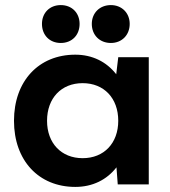

<svg xmlns="http://www.w3.org/2000/svg" viewBox="-20 -725 670 755"><path d="M443 0H565V-500H445L437 -433C399 -482 343 -510 276 -510C132 -510 35 -406 35 -250C35 -94 132 10 276 10C344 10 400 -18 438 -67ZM305 -103C221 -103 165 -162 165 -250C165 -339 221 -398 305 -398C389 -398 445 -339 445 -250C445 -162 389 -103 305 -103ZM219 -705C175 -705 145 -674 145 -631C145 -587 175 -556 219 -556C263 -556 293 -587 293 -631C293 -674 263 -705 219 -705ZM416 -705C372 -705 341 -674 341 -631C341 -587 372 -556 416 -556C459 -556 490 -587 490 -631C490 -674 459 -705 416 -705Z"/></svg>

Font: Gully SemiBold
Style: Regular
Weight: 600
Designer: jaikishan Patel
Foundry: MagicType
Version: Version 1.000;Glyphs 3.2 (3242)